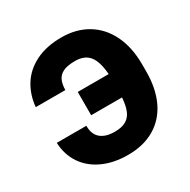

<svg xmlns="http://www.w3.org/2000/svg" viewBox="-162 -870 1021 1032"><g transform="rotate(-30 348.0 -353.5)"><path d="M345.7 -133.8Q389.2 -133.8 415.3 -148.7Q441.4 -163.6 454.3 -194.1Q467.3 -224.6 470.7 -274.4H279.3V-418.9H471.2Q465.8 -497.6 437.3 -533.9Q408.7 -570.3 349.6 -570.3Q302.2 -570.3 275.6 -557.6Q249 -544.9 238.3 -521.2Q227.5 -497.6 226.6 -460.9H43Q49.8 -534.7 85.9 -592.3Q122.1 -649.9 188.7 -683.3Q255.4 -716.8 349.6 -716.8Q441.4 -716.8 510 -675.3Q578.6 -633.8 616 -556.4Q653.3 -479 653.3 -374V-330.1Q653.3 -225.1 616.9 -148.4Q580.6 -71.8 511.2 -31Q441.9 9.8 345.7 9.8Q257.8 9.8 190.9 -20.8Q124 -51.3 86.2 -107.2Q48.3 -163.1 44.9 -238.3H228.5Q228 -186 258.3 -159.9Q288.6 -133.8 345.7 -133.8Z"/></g></svg>

Font: Pretendard GOV Black
Style: Regular
Weight: 900
Designer: Base glyphs from Inter by Rasmus Andersson; Hangeul glyphs from Noto Sans CJK(Source Han Sans) by Jang Soo-young and Kan
Foundry: Kil Hyung-jin
Version: Version 1.309